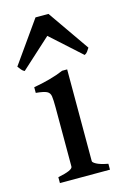

<svg xmlns="http://www.w3.org/2000/svg" viewBox="-120 -716 505 767"><g transform="rotate(-15 133.0 -332.5)"><path d="M29.8 0V-24.4Q91.3 -36.6 91.3 -51.8V-296.9Q91.3 -327.6 89.1 -342.8Q86.9 -357.9 74.2 -364Q61.5 -370.1 29.8 -373V-396.5Q62 -401.9 95.2 -410.9Q128.4 -419.9 154.3 -431.2H175.3V-51.8Q175.3 -46.4 189.5 -38.6Q203.6 -30.8 236.8 -24.4V0ZM279.8 -493.2Q274.4 -484.9 270 -478.5Q265.6 -472.2 257.8 -468.8L133.3 -581.1L9.8 -468.8Q2.4 -472.2 -2.7 -478.5Q-7.8 -484.9 -14.2 -493.2L106.9 -664.6H160.6Z"/></g></svg>

Font: Dai Banna SIL
Style: Regular
Weight: 400
Designer: Victor Gaultney
Foundry: SIL International
Version: Version 4.000